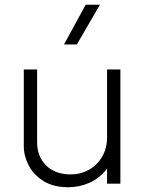

<svg xmlns="http://www.w3.org/2000/svg" viewBox="-20 -772 611 807"><path d="M267 15Q204 15 162.5 -11.2Q121 -37.5 100.5 -77Q80 -116.5 80 -157V-480H136V-174Q136 -114 174 -76.5Q212 -39 277 -39Q319 -39 353.8 -58.5Q388.5 -78 409.2 -113.2Q430 -148.5 430 -195V-480H486V0H430V-63Q396.5 -21 354.2 -3Q312 15 267 15ZM249 -585 340 -752H400L303 -585Z"/></svg>

Font: Geologica Thin Roman Thin
Style: Regular
Weight: 250
Version: Version 1.010;gftools[0.9.28]